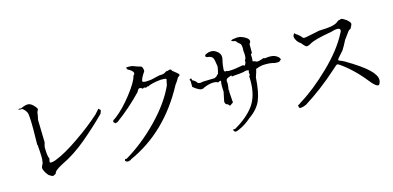

<svg xmlns="http://www.w3.org/2000/svg" viewBox="-71 -1170 3323 1624"><g transform="rotate(-15 1590.5 -358.0)"><path d="M244 -19Q246 -19 250 -20Q254 -21 271 -31Q272 -56 343 -93Q458 -147 569 -240.5Q680 -334 768 -423L778 -450Q778 -454 762 -469L725 -428Q637 -348 512 -262Q387 -176 306 -145Q294 -139 292 -139V-140Q273 -133 261 -133L251 -134Q247 -134 247 -142Q247 -151 253 -171Q239 -187 239 -273Q247 -311 249 -311Q244 -478 244 -509Q252 -541 256 -576Q266 -590 266 -599Q266 -603 261.5 -609.5Q257 -616 249 -626Q220 -659 194 -659Q168 -659 132 -641L116 -642Q106 -642 106 -639Q106 -633 128 -633H140Q163 -616 174 -593Q185 -581 185 -439Q185 -385 183 -306L186 -305Q192 -233 192 -196Q192 -170 189 -162V-160Q189 -145 177 -125Q172 -117 172 -107Q172 -91 188.5 -64Q205 -37 218 -31Q236 -19 244 -19Z M864 31Q877 24 881 24Q883 24 883 26Q883 28 886 28Q893 28 916 20L917 19L914 18Q1250 -131 1444 -495Q1460 -514 1480 -550Q1499 -561 1499 -570Q1499 -572 1493.5 -578.5Q1488 -585 1446 -618Q1443 -632 1431 -632Q1428 -632 1418 -629Q1408 -626 1397 -626Q1374 -609 1355 -609H1351Q1329 -609 1261 -591Q1230 -587 1211 -587Q1180 -587 1180 -598Q1180 -615 1209 -661Q1219 -671 1219 -682Q1219 -684 1218 -691Q1217 -698 1210 -714V-715Q1210 -718 1165 -731Q1135 -745 1115 -745L1095 -746Q1077 -746 1073 -738L1076 -740Q1081 -740 1085 -726Q1132 -702 1132 -681Q1132 -671 1120 -661Q1110 -612 1033 -512.5Q956 -413 882 -357Q855 -342 855 -334Q855 -333 855 -328.5Q855 -324 865 -317L870 -312L869 -311L866 -312Q870 -312 889 -318Q1013 -409 1118 -519Q1131 -547 1143 -547Q1153 -547 1170 -535Q1176 -541 1182 -541L1188 -540Q1192 -537 1196 -537Q1205 -537 1217 -547L1214 -540Q1251 -561 1334 -569H1343Q1383 -569 1383 -561L1372 -509Q1310 -371 1174 -230.5Q1038 -90 883 2L876 1Q866 1 866 13Q866 21 874 21L880 20Z M1834 19Q1849 19 1890.5 -2.5Q1932 -24 1974 -61Q2051 -114 2080 -182Q2109 -250 2117 -380Q2136 -434 2136.5 -443Q2137 -452 2147 -452H2152Q2152 -457 2196 -465L2229 -466Q2272 -466 2303 -456L2327 -455Q2343 -455 2345.5 -459Q2348 -463 2360 -470Q2360 -491 2327 -509Q2306 -520 2274 -520Q2255 -520 2231 -516L2235 -515L2223 -521Q2180 -506 2164 -506Q2158 -506 2156 -508Q2145 -516 2125 -518Q2128 -535 2128 -551Q2128 -564 2126 -577Q2136 -586 2138 -589V-666Q2149 -678 2149 -690Q2149 -709 2122 -725Q2086 -747 2055 -747L2041 -746Q1996 -742 1996 -734Q1996 -728 2030 -721Q2047 -699 2060.5 -690.5Q2074 -682 2074 -646L2073 -625Q2076 -603 2076 -586Q2076 -553 2064 -543L2065 -534Q2065 -518 2053 -502L2050 -501Q2045 -501 2039 -508Q1955 -492 1917 -492Q1896 -492 1890 -497Q1885 -495 1881 -495Q1870 -495 1870 -514Q1870 -521 1873 -546.5Q1876 -572 1884 -603Q1886 -612 1886 -620Q1886 -653 1854 -675Q1832 -691 1806 -691Q1786 -691 1764 -681Q1750 -676 1750 -664Q1750 -652 1780 -650Q1804 -644 1812 -629.5Q1820 -615 1828 -554Q1824 -520 1817 -500V-498Q1817 -491 1805 -484Q1802 -475 1779 -464Q1699 -461 1675 -461Q1660 -457 1649 -457Q1637 -457 1630 -462Q1618 -483 1589 -497V-502Q1589 -513 1583 -513L1578 -512Q1570 -509 1570 -504Q1570 -500 1576 -495V-442Q1598 -422 1626 -408Q1639 -402 1650 -402Q1663 -402 1675 -411Q1721 -431 1760 -431Q1783 -431 1798 -421Q1812 -430 1819 -430Q1824 -430 1824 -424L1823 -419Q1820 -407 1820 -382Q1820 -362 1822 -334L1807 -262Q1805 -257 1805 -251Q1805 -240 1813 -228Q1832 -222 1838 -211Q1840 -206 1844 -206Q1850 -206 1860 -216Q1875 -222 1875 -231Q1875 -232 1873.5 -238.5Q1872 -245 1868 -320Q1870 -327 1870 -330Q1870 -335 1867 -335H1866Q1873 -374 1873 -393Q1873 -403 1871 -408Q1871 -430 1883 -435Q1888 -440 1921 -450Q1923 -444 1923 -441Q1923 -438 1921 -437L1930 -441Q2012 -446 2035 -453Q2047 -457 2056 -457Q2068 -457 2076 -451Q2070 -445 2070 -433Q2070 -425 2073 -413L2065 -404L2066 -364Q2066 -232 2009 -152Q1952 -72 1836 -5Q1814 -4 1814 -1Q1814 0 1817.5 3.5Q1821 7 1826 17Q1829 19 1834 19Z M2418 -33Q2434 -33 2466 -46Q2618 -141 2763 -271Q2803 -308 2808 -308Q2820 -308 2841 -291Q2949 -213 3050 -83Q3083 -47 3099 -47Q3107 -47 3111 -54Q3121 -72 3121 -91Q3121 -131 3066 -184Q3011 -237 2875 -317Q2847 -331 2837.5 -333.5Q2828 -336 2828 -344Q2828 -351 2883 -410Q2907 -448 2928 -491Q2956 -530 2964 -540Q2980 -566 2996 -569Q3014 -600 3014 -610Q3014 -624 2984 -649Q2954 -671 2940 -671Q2938 -671 2930.5 -668Q2923 -665 2913 -664Q2892 -642 2852.5 -633.5Q2813 -625 2735 -623L2618 -599Q2609 -597 2603 -597Q2589 -597 2584 -606Q2566 -630 2530 -651Q2536 -653 2536 -655Q2536 -656 2530 -657Q2514 -645 2514 -629Q2514 -619 2524.5 -598.5Q2535 -578 2560 -561Q2591 -522 2602 -522Q2612 -522 2633 -532Q2672 -560 2832 -587Q2866 -598 2885 -598Q2913 -598 2913 -579Q2913 -569 2902 -553Q2837 -426 2697 -290.5Q2557 -155 2429 -77Q2407 -60 2401 -60H2400L2403 -41L2402 -43Q2404 -33 2418 -33Z"/></g></svg>

Font: Xiaobo Songti 小帛宋体
Style: Regular
Weight: 400
Version: Version 1.501;March 17, 2024;FontCreator 14.0.0.2814 64-bit